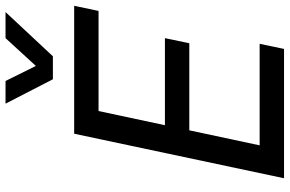

<svg xmlns="http://www.w3.org/2000/svg" viewBox="-192 -830 1022 677"><g transform="rotate(-90 318.5 -491.0)"><path d="M378 -815 292 -982H372L425 -875L523 -982H615L459 -815ZM29 0 186 -740H637L619 -654H266L216 -420H523L505 -334H198L145 -86H503L485 0Z"/></g></svg>

Font: Be Vietnam Pro
Style: Italic
Weight: 400
Italic angle: -12°
Designer: Lam Bao, Tony Le, Vietanh Nguyen
Foundry: Yellow Type Foundry
Version: Version 1.002; ttfautohint (v1.8.3)